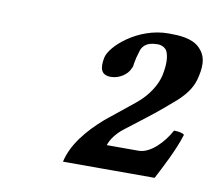

<svg xmlns="http://www.w3.org/2000/svg" viewBox="-50 -766 516 458"><g transform="rotate(10 208.0 -536.5)"><path d="M183 -626C178 -601 181 -583 206 -583C226 -583 246 -596 252 -612C254 -615 255 -619 255 -623C256 -628 257 -633 258 -638C260 -644 263 -657 265 -661C272 -674 284 -679 304 -679C312 -679 324 -674 327 -664C332 -651 332 -632 327 -608C322 -586 306 -557 276 -533L209 -479C170 -445 138 -406 129 -364H351C366 -393 390 -438 402 -477C399 -481 388 -483 377 -483C361 -453 331 -421 302 -421H225C229 -434 240 -451 260 -466L308 -503C329 -519 355 -541 372 -556C398 -580 408 -598 413 -622C420 -654 416 -673 400 -689C381 -708 349 -709 324 -709C250 -709 189 -654 183 -626Z"/></g></svg>

Font: Libertinus Serif
Style: Bold Italic
Weight: 700
Italic angle: -12°
Designer: Philipp H. Poll, Khaled Hosny
Foundry: Caleb Maclennan
Version: Version 7.050;RELEASE